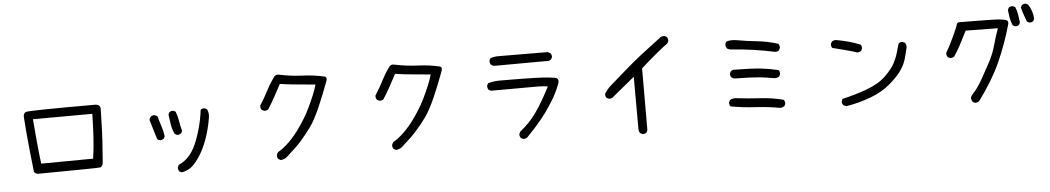

<svg xmlns="http://www.w3.org/2000/svg" viewBox="-41 -1168 9082 1660"><g transform="rotate(-5 4500.0 -338.5)"><path d="M242.2 -35.2Q213.9 -41 210.9 -60.1Q208 -79.1 190.9 -244.1Q173.8 -409.2 166 -530.3Q163.1 -567.4 188 -577.1Q212.9 -586.9 777.3 -586.9Q830.1 -589.8 834 -551.8Q830.1 -354.5 824.2 -268.6Q818.4 -182.6 810.5 -78.1Q803.7 -46.9 784.7 -43Q765.6 -39.1 242.2 -35.2ZM731.4 -124Q745.1 -217.8 750.5 -315.4Q755.9 -413.1 757.8 -510.7L242.2 -508.8Q252.9 -387.7 260.7 -298.8Q268.6 -210 280.3 -120.1Z M1483.4 60.5 1463.9 50.8Q1452.1 35.2 1454.1 13.7L1463.9 -5.9Q1512.7 -27.3 1549.8 -66.4Q1586.9 -105.5 1614.3 -166.5Q1641.6 -227.5 1663.1 -305.7Q1684.6 -383.8 1694.3 -463.9Q1708 -475.6 1729.5 -473.6L1749 -463.9Q1765.6 -432.6 1759.8 -393.6Q1745.1 -297.9 1712.9 -207Q1680.7 -116.2 1635.3 -50.8Q1589.8 14.6 1553.2 35.6Q1516.6 56.6 1483.4 60.5ZM1325.2 -231.4Q1309.6 -233.4 1297.9 -243.2Q1284.2 -286.1 1271.5 -329.1Q1258.8 -372.1 1246.1 -415Q1248 -430.7 1258.8 -442.4Q1272.5 -454.1 1293.9 -452.1L1317.4 -440.4Q1329.1 -395.5 1343.8 -352.5Q1358.4 -309.6 1364.3 -262.7L1354.5 -243.2Q1340.8 -233.4 1325.2 -231.4ZM1479.5 -264.6Q1463.9 -266.6 1452.1 -276.4Q1432.6 -315.4 1425.8 -359.4Q1418.9 -403.3 1413.1 -446.3L1422.9 -465.8Q1436.5 -477.5 1458 -475.6L1477.5 -465.8Q1493.2 -424.8 1500 -380.9Q1506.8 -336.9 1518.6 -295.9L1508.8 -276.4Q1495.1 -266.6 1479.5 -264.6Z M2346.7 29.3 2327.1 19.5Q2313.5 3.9 2317.4 -19.5L2329.1 -41Q2370.1 -62.5 2424.8 -114.7Q2479.5 -167 2534.2 -247.1Q2588.9 -327.1 2620.1 -392.6Q2651.4 -458 2669.9 -502.9Q2688.5 -547.9 2702.1 -594.7Q2626 -602.5 2548.8 -608.9Q2471.7 -615.2 2395.5 -627Q2366.2 -573.2 2337.9 -520.5Q2309.6 -467.8 2276.4 -417Q2262.7 -405.3 2240.2 -407.2L2220.7 -417Q2207 -432.6 2210.9 -456.1Q2248 -512.7 2277.8 -571.8Q2307.6 -630.9 2346.7 -685.5Q2366.2 -717.8 2405.3 -705.1Q2499 -685.5 2596.7 -681.6Q2694.3 -677.7 2789.1 -656.2Q2809.6 -647.5 2798.8 -617.2Q2757.8 -504.9 2709.5 -394.5Q2661.1 -284.2 2617.7 -225.6Q2574.2 -167 2532.2 -119.1Q2490.2 -71.3 2407.2 2Q2381.8 27.3 2346.7 29.3Z M3346.7 29.3 3327.1 19.5Q3313.5 3.9 3317.4 -19.5L3329.1 -41Q3370.1 -62.5 3424.8 -114.7Q3479.5 -167 3534.2 -247.1Q3588.9 -327.1 3620.1 -392.6Q3651.4 -458 3669.9 -502.9Q3688.5 -547.9 3702.1 -594.7Q3626 -602.5 3548.8 -608.9Q3471.7 -615.2 3395.5 -627Q3366.2 -573.2 3337.9 -520.5Q3309.6 -467.8 3276.4 -417Q3262.7 -405.3 3240.2 -407.2L3220.7 -417Q3207 -432.6 3210.9 -456.1Q3248 -512.7 3277.8 -571.8Q3307.6 -630.9 3346.7 -685.5Q3366.2 -717.8 3405.3 -705.1Q3499 -685.5 3596.7 -681.6Q3694.3 -677.7 3789.1 -656.2Q3809.6 -647.5 3798.8 -617.2Q3757.8 -504.9 3709.5 -394.5Q3661.1 -284.2 3617.7 -225.6Q3574.2 -167 3532.2 -119.1Q3490.2 -71.3 3407.2 2Q3381.8 27.3 3346.7 29.3Z M4458 31.2Q4442.4 29.3 4430.7 19.5Q4418.9 5.9 4420.9 -15.6L4430.7 -35.2Q4512.7 -99.6 4572.3 -183.1Q4631.8 -266.6 4702.1 -403.3Q4665 -409.2 4625 -410.2Q4585 -411.1 4209 -409.2L4189.5 -418.9Q4177.7 -434.6 4179.7 -456.1L4189.5 -475.6Q4234.4 -489.3 4285.6 -490.2Q4336.9 -491.2 4471.7 -489.3Q4606.4 -487.3 4667 -483.4Q4727.5 -479.5 4767.6 -472.7Q4807.6 -465.8 4794.9 -422.9Q4763.7 -338.9 4715.3 -262.7Q4667 -186.5 4615.2 -122.6Q4563.5 -58.6 4487.3 19.5Q4473.6 29.3 4458 31.2ZM4256.8 -621.1Q4240.2 -623 4228.5 -632.8Q4216.8 -648.4 4218.8 -669.9L4228.5 -689.5Q4260.7 -701.2 4296.9 -701.2Q4333 -701.2 4727.5 -699.2L4749 -687.5Q4761.7 -673.8 4759.8 -652.3L4749 -632.8L4729.5 -623Z M5481.4 78.1 5461.9 68.4Q5452.1 56.6 5450.2 41L5449.2 -421.9L5262.7 -268.6Q5244.1 -249 5218.8 -251L5199.2 -260.7Q5187.5 -274.4 5189.5 -295.9Q5210.9 -333 5246.1 -364.3Q5454.1 -547.9 5534.2 -608.9Q5614.3 -669.9 5696.3 -732.4Q5715.8 -752 5743.2 -750L5763.7 -740.2Q5775.4 -724.6 5773.4 -703.1L5763.7 -683.6Q5702.1 -642.6 5527.3 -488.3L5526.4 48.8L5516.6 68.4Q5502.9 80.1 5481.4 78.1Z M6690.4 -43Q6585 -62.5 6475.6 -68.4Q6366.2 -74.2 6260.7 -93.8Q6248 -107.4 6251 -129.9L6260.7 -149.4Q6288.1 -165 6323.2 -159.2Q6422.9 -147.5 6525.4 -141.6Q6627.9 -135.7 6723.6 -110.4Q6735.4 -95.7 6733.4 -74.2L6723.6 -54.7Q6708 -44.9 6690.4 -43ZM6659.2 -303.7Q6596.7 -315.4 6531.2 -322.3Q6465.8 -329.1 6317.4 -331.1Q6301.8 -333 6290 -342.8Q6278.3 -356.4 6280.3 -377.9L6290 -397.5L6309.6 -407.2Q6477.5 -405.3 6553.7 -396.5Q6629.9 -387.7 6702.1 -370.1Q6713.9 -356.4 6711.9 -335L6702.1 -315.4Q6684.6 -301.8 6659.2 -303.7ZM6684.6 -530.3Q6592.8 -549.8 6499 -563.5Q6405.3 -577.1 6293.9 -585L6274.4 -594.7Q6260.7 -611.3 6262.7 -634.8L6272.5 -654.3Q6309.6 -669.9 6377.9 -657.2Q6446.3 -644.5 6539.1 -634.8Q6631.8 -625 6719.7 -596.7Q6731.4 -581.1 6729.5 -559.6L6719.7 -540Q6706.1 -528.3 6684.6 -530.3Z M7260.7 -8.8Q7245.1 -10.7 7233.4 -19.5Q7220.7 -32.2 7221.7 -53.7L7230.5 -74.2Q7337.9 -97.7 7444.3 -136.7Q7550.8 -175.8 7611.8 -235.4Q7672.9 -294.9 7697.8 -343.8Q7722.7 -392.6 7732.9 -431.2Q7743.2 -469.7 7754.9 -507.8Q7767.6 -520.5 7790 -519.5L7809.6 -510.7Q7824.2 -494.1 7821.3 -470.7Q7810.5 -420.9 7796.4 -371.1Q7782.2 -321.3 7746.6 -270.5Q7710.9 -219.7 7640.6 -160.6Q7570.3 -101.6 7469.7 -64Q7369.1 -26.4 7260.7 -8.8ZM7395.5 -461.9Q7342.8 -479.5 7288.6 -493.2Q7234.4 -506.8 7181.6 -520.5Q7169.9 -534.2 7171.9 -555.7L7181.6 -575.2Q7199.2 -588.9 7224.6 -585Q7278.3 -575.2 7328.1 -561.5Q7377.9 -547.9 7426.8 -528.3Q7438.5 -514.6 7436.5 -493.2L7426.8 -473.6Q7413.1 -463.9 7395.5 -461.9Z M8376 60.5Q8360.4 58.6 8348.6 48.8Q8338.9 33.2 8336.9 15.6Q8338.9 0 8372.1 -36.1Q8405.3 -72.3 8444.3 -142.1Q8483.4 -211.9 8520.5 -281.2Q8557.6 -350.6 8577.1 -423.8Q8596.7 -497.1 8622.1 -565.4L8342.8 -569.3Q8309.6 -502.9 8283.2 -453.1Q8256.8 -403.3 8224.6 -354.5Q8209 -342.8 8187.5 -344.7L8168 -354.5Q8156.2 -370.1 8158.2 -391.6Q8193.4 -450.2 8231 -532.2Q8268.6 -614.3 8271.5 -630.9Q8274.4 -647.5 8299.8 -646.5Q8583 -644.5 8624 -641.6Q8665 -638.7 8694.8 -630.9Q8724.6 -623 8711.9 -585Q8667 -424.8 8598.6 -272.5Q8530.3 -120.1 8405.3 48.8Q8391.6 58.6 8376 60.5ZM8771.5 -569.3 8752 -579.1Q8737.3 -611.3 8731.4 -645.5Q8725.6 -679.7 8721.7 -714.8L8731.4 -734.4Q8745.1 -746.1 8767.6 -744.1L8787.1 -734.4Q8800.8 -703.1 8806.6 -668.9Q8812.5 -634.8 8816.4 -598.6L8806.6 -579.1Q8793 -567.4 8771.5 -569.3ZM8896.5 -590.8 8877 -600.6Q8865.2 -632.8 8854.5 -663.1Q8843.8 -693.4 8835.9 -726.6L8845.7 -746.1Q8859.4 -757.8 8880.9 -755.9L8900.4 -746.1Q8918 -718.8 8928.7 -687.5Q8939.5 -656.2 8941.4 -621.1L8931.6 -600.6Q8918 -588.9 8896.5 -590.8Z"/></g></svg>

Font: NaikaiFont
Style: Regular-Lite
Weight: 400
Version: Version 1.67